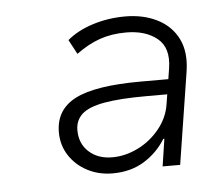

<svg xmlns="http://www.w3.org/2000/svg" viewBox="-34 -749 400 371"><g transform="rotate(-5 166.0 -563.0)"><path d="M171 -413Q144 -413 122 -424.5Q100 -436 87 -456Q74 -476 74 -501Q74 -545 113 -565Q152 -585 240 -585H310L305 -556H249Q197 -556 166.5 -550.5Q136 -545 123 -533Q110 -521 110 -502Q110 -476 127.5 -460Q145 -444 173 -444Q198 -444 222.5 -456Q247 -468 264.5 -489.5Q282 -511 286 -537L297 -606Q303 -645 280.5 -663.5Q258 -682 220 -682Q192 -682 169 -674Q146 -666 123 -649L108 -677Q128 -694 158 -703.5Q188 -713 221 -713Q256 -713 283 -699.5Q310 -686 323 -660Q336 -634 330 -596L302 -418H268L276 -471H274Q258 -445 232 -429Q206 -413 171 -413Z"/></g></svg>

Font: Nunito Sans 12pt ExtraLight 12pt ExtraLight
Style: Italic
Weight: 250
Italic angle: -9°
Version: Version 3.101;gftools[0.9.27]